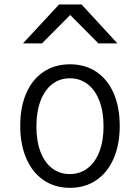

<svg xmlns="http://www.w3.org/2000/svg" viewBox="-20 -854 640 878"><path d="M72.5 -279Q72.5 -364 100 -427.5Q127.5 -491 179 -525.5Q230.5 -560 300 -560Q370 -560 421.2 -525.2Q472.5 -490.5 500 -427Q527.5 -363.5 527.5 -278.5Q527.5 -193 499.5 -128.8Q471.5 -64.5 420 -29.8Q368.5 5 300 5Q231.5 5 180 -29.8Q128.5 -64.5 100.5 -128.8Q72.5 -193 72.5 -279ZM453.5 -276.5Q453.5 -344 434.2 -393.5Q415 -443 380.2 -469.5Q345.5 -496 299.5 -496Q253.5 -496 219 -469.5Q184.5 -443 165.5 -393.2Q146.5 -343.5 146.5 -276Q146.5 -208.5 165.2 -159.5Q184 -110.5 218.5 -84.2Q253 -58 299 -58Q345 -58 380 -84.2Q415 -110.5 434.2 -159.8Q453.5 -209 453.5 -276.5ZM250 -833.5H353L517 -655.5H430L301 -785.5L172 -655.5H85Z"/></svg>

Font: JuliaMono Light
Style: Regular
Weight: 300
Monospace: yes
Designer: cormullion
Foundry: corm
Version: Version 0.054; ttfautohint (v1.8.4)